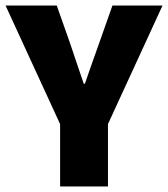

<svg xmlns="http://www.w3.org/2000/svg" viewBox="-30 -670 604 690"><path d="M186 0H358V-224L554 -650H374L326 -514C309 -465 292 -420 275 -369H271C254 -420 238 -465 222 -514L174 -650H-10L186 -224Z"/></svg>

Font: Giro Sans Black
Style: Regular
Weight: 900
Designer: Paul D. Hunt
Foundry: Adobe Systems Incorporated
Version: Version 1.000;PS 1.0;hotconv 1.0.88;makeotf.lib2.5.647800